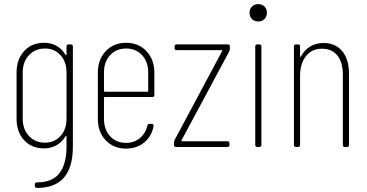

<svg xmlns="http://www.w3.org/2000/svg" viewBox="-20 -718 1793 938"><path d="M315 -501H326Q336 -501 336 -491V-2Q336 200 162 200Q150 200 150 190V183Q150 173 160 173Q236 173 270.5 128Q305 83 305 -3V-50Q305 -53 303.5 -53.5Q302 -54 300 -52Q283 -24 256 -8.5Q229 7 195 7Q135 7 98 -33Q61 -73 61 -137V-364Q61 -428 98 -468.5Q135 -509 195 -509Q230 -509 257 -493.5Q284 -478 300 -450Q302 -448 303.5 -448.5Q305 -449 305 -452V-491Q305 -501 315 -501ZM305 -138V-364Q305 -416 275.5 -448.5Q246 -481 200 -481Q152 -481 121.5 -448.5Q91 -416 91 -364V-138Q91 -86 121.5 -53.5Q152 -21 200 -21Q246 -21 275.5 -53.5Q305 -86 305 -138Z M724 -244H492Q488 -244 488 -240V-137Q488 -85 518 -52.5Q548 -20 596 -20Q635 -20 663 -43Q691 -66 700 -104Q703 -113 711 -113H721Q726 -113 728.5 -109.5Q731 -106 730 -101Q721 -52 684.5 -22Q648 8 596 8Q535 8 496.5 -32.5Q458 -73 458 -137V-364Q458 -427 496.5 -468Q535 -509 596 -509Q657 -509 695.5 -468Q734 -427 734 -364V-254Q734 -244 724 -244ZM488 -364V-274Q488 -270 492 -270H700Q704 -270 704 -274V-364Q704 -416 674 -448.5Q644 -481 596 -481Q548 -481 518 -448.5Q488 -416 488 -364Z M830 -10V-21Q830 -27 833 -34L1065 -468Q1067 -473 1063 -473H843Q833 -473 833 -483V-491Q833 -501 843 -501H1093Q1103 -501 1103 -491V-480Q1103 -475 1100 -467L867 -33Q865 -28 869 -28H1091Q1101 -28 1101 -18V-10Q1101 0 1091 0H840Q830 0 830 -10Z M1199 -656Q1199 -674 1211 -686Q1223 -698 1242 -698Q1260 -698 1272 -686Q1284 -674 1284 -656Q1284 -637 1272 -625Q1260 -613 1242 -613Q1223 -613 1211 -625Q1199 -637 1199 -656ZM1227 -10V-491Q1227 -501 1237 -501H1247Q1257 -501 1257 -491V-10Q1257 0 1247 0H1237Q1227 0 1227 -10Z M1685 -357V-10Q1685 0 1675 0H1665Q1655 0 1655 -10V-353Q1655 -413 1628.5 -446.5Q1602 -480 1553 -480Q1504 -480 1475 -444Q1446 -408 1446 -345V-10Q1446 0 1436 0H1426Q1416 0 1416 -10V-491Q1416 -501 1426 -501H1436Q1446 -501 1446 -491V-443Q1446 -440 1448 -440Q1450 -440 1451 -443Q1467 -474 1495.5 -491Q1524 -508 1560 -508Q1619 -508 1652 -468Q1685 -428 1685 -357Z"/></svg>

Font: Barlow Condensed Thin
Style: Regular
Weight: 250
Width: 3
Designer: Jeremy Tribby
Foundry: Tribby Type
Version: Version 1.408